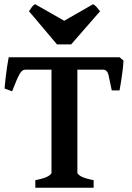

<svg xmlns="http://www.w3.org/2000/svg" viewBox="-20 -885 620 905"><path d="M562 -599.6Q561.5 -583 558.6 -557.6Q555.7 -532.2 551.5 -505.9Q547.4 -479.5 543.5 -459H506.8Q497.6 -504.4 491.7 -530.5Q485.8 -556.6 465.3 -556.6H315.4L329.6 -615.2H543.5ZM98.6 -556.6Q83.5 -556.6 71.3 -534.2Q59.1 -511.7 37.1 -454.6L1.5 -467.8Q2.9 -486.8 6.1 -514.9Q9.3 -543 13.4 -570.6Q17.6 -598.1 21 -615.2H253.9L260.3 -556.6ZM146.5 0V-35.6Q191.4 -44.9 207 -54.4Q222.7 -64 222.7 -70.8V-560.1Q222.7 -565.9 208.5 -569.3Q194.3 -572.8 159.2 -579.6V-615.2H414.6V-579.6Q381.8 -572.8 363.3 -569.8Q344.7 -566.9 344.7 -560.1V-70.8Q344.7 -64.5 360.4 -54.7Q376 -44.9 421.4 -35.6V0ZM315.4 -675.8H248.5L116.7 -832Q123 -841.3 129.9 -851.3Q136.7 -861.3 145.5 -865.2L282.7 -787.1L418.9 -865.2Q426.8 -861.3 435.8 -851.3Q444.8 -841.3 451.7 -832Z"/></svg>

Font: Gentium Plus
Style: Bold
Weight: 700
Designer: Victor Gaultney, Annie Olsen, Iska Routamaa, Becca Hirsbrunner
Foundry: SIL International
Version: Version 6.101